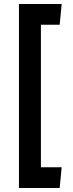

<svg xmlns="http://www.w3.org/2000/svg" viewBox="-20 -760 364 962"><path d="M75 -740H289L279 -636H185V78H289L279 182H75Z"/></svg>

Font: Secular One
Style: Regular
Weight: 400
Designer: Michal Sahar
Foundry: Hagilda
Version: Version 1.000